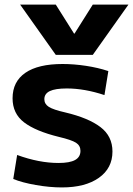

<svg xmlns="http://www.w3.org/2000/svg" viewBox="-20 -810 582 840"><path d="M38 -27 55 -132Q151 -97 236 -97Q285 -97 308.5 -110Q332 -123 332 -150Q332 -173 312.5 -185.5Q293 -198 238 -211Q136 -236 85.5 -274.5Q35 -313 35 -380Q35 -453 91 -491.5Q147 -530 254 -530Q303 -530 356 -522Q409 -514 454 -499L437 -394Q350 -423 272 -423Q222 -423 198 -411.5Q174 -400 174 -376Q174 -355 193.5 -342.5Q213 -330 266 -318Q367 -294 419.5 -254Q472 -214 472 -147Q472 -74 412.5 -32Q353 10 251 10Q197 10 137 -0.5Q77 -11 38 -27ZM224 -790 304 -663H306L386 -790H542L386 -570H224L68 -790Z"/></svg>

Font: Enso
Style: Bold
Weight: 700
Designer: Coji Morishita
Foundry: UNDERFOREST DESIGN
Version: Version 1.000